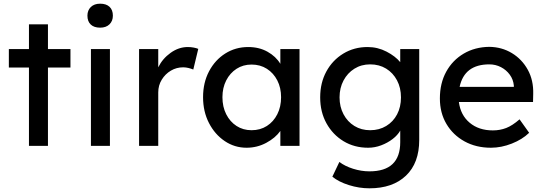

<svg xmlns="http://www.w3.org/2000/svg" viewBox="-20 -791 2951 1041"><path d="M137 0V-425H28V-525H137V-659H240V-525H362V-425H240V0Z M523 -641Q490 -641 472 -658Q454 -675 454 -706Q454 -735 472.5 -753Q491 -771 523 -771Q556 -771 574 -754Q592 -737 592 -706Q592 -677 573.5 -659Q555 -641 523 -641ZM473 0V-525H576V0Z M734 0V-525H838V-426Q861 -473 905 -504.5Q949 -536 998 -536Q1015 -536 1030.5 -533Q1046 -530 1055 -526L1028 -414Q1016 -419 1001.5 -422.5Q987 -426 973 -426Q937 -426 906.5 -408Q876 -390 857 -359Q838 -328 838 -290V0Z M1317 10Q1252 10 1198.5 -26Q1145 -62 1113 -124Q1081 -186 1081 -264Q1081 -343 1113.5 -404.5Q1146 -466 1201.5 -501Q1257 -536 1326 -536Q1385 -536 1430.5 -510.5Q1476 -485 1500 -445V-525H1604V0H1500V-81Q1473 -43 1423.5 -16.5Q1374 10 1317 10ZM1344 -85Q1391 -85 1427 -108Q1463 -131 1483.5 -171.5Q1504 -212 1504 -264Q1504 -315 1483.5 -355Q1463 -395 1427 -418Q1391 -441 1344 -441Q1298 -441 1262.5 -418Q1227 -395 1206.5 -355Q1186 -315 1186 -264Q1186 -212 1206.5 -171.5Q1227 -131 1262.5 -108Q1298 -85 1344 -85Z M1983 230Q1927 230 1871.5 212.5Q1816 195 1782 167L1820 87Q1850 110 1894.5 124Q1939 138 1983 138Q2150 138 2150 -20V-83Q2136 -58 2108.5 -37Q2081 -16 2046.5 -3Q2012 10 1976 10Q1901 10 1842.5 -25.5Q1784 -61 1750 -122.5Q1716 -184 1716 -263Q1716 -342 1749.5 -403.5Q1783 -465 1841.5 -500.5Q1900 -536 1973 -536Q2028 -536 2076 -511Q2124 -486 2150 -454V-525H2253V-32Q2253 93 2181 161.5Q2109 230 1983 230ZM1987 -85Q2036 -85 2074 -108Q2112 -131 2133 -171Q2154 -211 2154 -263Q2154 -315 2132.5 -355.5Q2111 -396 2073.5 -419Q2036 -442 1987 -442Q1939 -442 1901.5 -418.5Q1864 -395 1842.5 -354.5Q1821 -314 1821 -263Q1821 -212 1842.5 -171.5Q1864 -131 1901.5 -108Q1939 -85 1987 -85Z M2642 10Q2561 10 2498.5 -24.5Q2436 -59 2400.5 -119Q2365 -179 2365 -257Q2365 -340 2399.5 -402.5Q2434 -465 2494.5 -500.5Q2555 -536 2633 -537Q2701 -536 2755.5 -503Q2810 -470 2841.5 -413Q2873 -356 2871 -282L2870 -238H2468Q2477 -167 2526.5 -125.5Q2576 -84 2652 -84Q2691 -84 2724.5 -97Q2758 -110 2797 -144L2849 -71Q2812 -35 2755 -12.5Q2698 10 2642 10ZM2633 -442Q2498 -442 2472 -320H2766V-327Q2763 -360 2744 -386Q2725 -412 2696 -427Q2667 -442 2633 -442Z"/></svg>

Font: Lexend Deca
Style: Regular
Weight: 400
Designer: Bonnie Shaver-Troup, Thomas Jockin
Foundry: Lexend
Version: Version 1.008; ttfautohint (v1.8.4.7-5d5b)